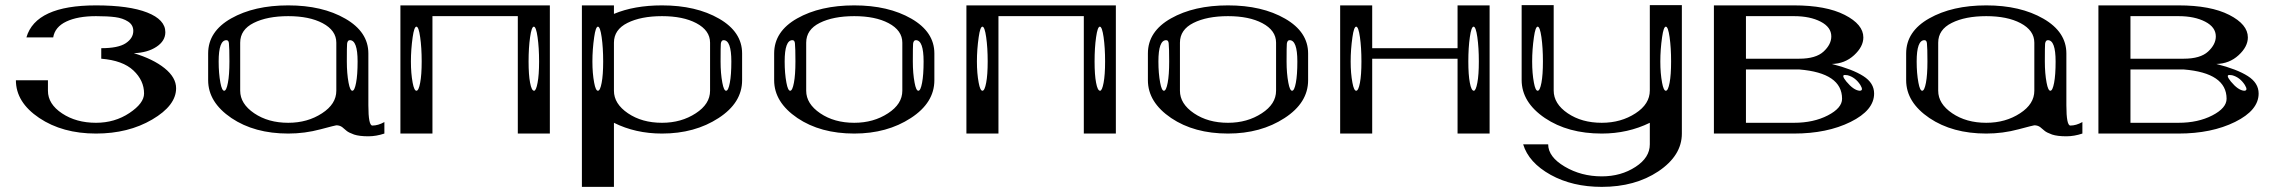

<svg xmlns="http://www.w3.org/2000/svg" viewBox="-20 -521 8914 749"><path d="M354.5 -500Q483.4 -500 554.2 -472.2Q625 -444.3 625 -395.5Q625 -361.3 590.3 -338.4Q555.7 -315.4 502 -313.5Q577.1 -291 622.1 -254.9Q667 -218.8 667 -176.8Q667 -109.4 573.7 -54.7Q480.5 0 354.5 0Q223.6 0 132.8 -61Q42 -122.1 42 -208H167V-167Q167 -115.2 222.2 -78.6Q277.3 -42 354.5 -42Q427.7 -42 484.9 -80.1Q542 -118.2 542 -156.2Q542 -207 500.5 -246.1Q459 -285.2 375 -292V-333Q441.4 -333 470.7 -352.5Q500 -372.1 500 -400.4Q500 -423.8 479.5 -437Q459 -450.2 429.7 -454.1Q400.4 -458 354.5 -458Q283.2 -458 238.8 -437Q194.3 -416 187.5 -375H83Q119.1 -500 354.5 -500Z M1375 -281.2Q1375 -364.3 1344.7 -364.3Q1335.9 -364.3 1334 -350.6Q1333 -341.8 1333 -281.2Q1333 -234.4 1339.8 -198.2Q1345.7 -167 1354.5 -167Q1363.3 -167 1369.1 -198.2Q1375 -228.5 1375 -281.2ZM873 -351.6Q872.1 -364.3 863.3 -364.3Q833 -364.3 833 -281.2Q833 -234.4 839.8 -198.2Q845.7 -167 854.5 -167Q863.3 -167 869.1 -198.2Q875 -228.5 875 -281.2Q875 -334 873 -351.6ZM1292 -167V-354.5Q1292 -402.3 1238.3 -430.7Q1186.5 -458 1104.5 -458Q1022.5 -458 969.7 -431.6Q917 -405.3 917 -354.5V-167Q917 -116.2 971.7 -79.1Q1026.4 -42 1104.5 -42Q1179.7 -42 1236.3 -79.1Q1292 -115.2 1292 -167ZM792 -208V-312.5Q792 -398.4 881.8 -449.2Q971.7 -500 1104.5 -500Q1237.3 -500 1327.1 -448.2Q1417 -396.5 1417 -312.5V-110.4Q1417 -31.2 1432.6 -31.2Q1455.1 -31.2 1479.5 -44.9V0Q1447.3 10.7 1417 10.7Q1381.8 10.7 1361.3 3.9Q1339.8 -3.9 1332 -10.7Q1324.2 -17.6 1314.5 -25.4Q1304.7 -32.2 1292 -32.2Q1289.1 -32.2 1230.5 -16.6Q1168.9 0 1104.5 0Q972.7 0 882.8 -60.5Q792 -122.1 792 -208Z M2083 -281.2Q2083 -335 2077.1 -376Q2071.3 -417 2062.5 -417Q2053.7 -417 2047.9 -376Q2042 -335 2042 -281.2Q2042 -228.5 2047.9 -198.2Q2053.7 -167 2063.5 -167Q2071.3 -167 2077.1 -198.2Q2083 -228.5 2083 -281.2ZM1625 -281.2Q1625 -335 1619.1 -376Q1613.3 -417 1604.5 -417Q1595.7 -417 1589.8 -376Q1583 -328.1 1583 -281.2Q1583 -234.4 1589.8 -198.2Q1595.7 -167 1604.5 -167Q1613.3 -167 1619.1 -198.2Q1625 -228.5 1625 -281.2ZM2125 -500V0H2000V-458H1667V0H1542V-500Z M2333 -281.2Q2333 -335 2327.1 -376Q2321.3 -417 2312.5 -417Q2303.7 -417 2297.9 -376Q2291 -328.1 2291 -281.2Q2291 -234.4 2297.9 -198.2Q2303.7 -167 2312.5 -167Q2321.3 -167 2327.1 -198.2Q2333 -228.5 2333 -281.2ZM2833 -281.2Q2833 -364.3 2802.7 -364.3Q2793.9 -364.3 2792 -350.6Q2791 -341.8 2791 -281.2Q2791 -234.4 2797.9 -198.2Q2803.7 -167 2812.5 -167Q2821.3 -167 2827.1 -198.2Q2833 -228.5 2833 -281.2ZM2375 -500V-466.8Q2454.1 -500 2562.5 -500Q2695.3 -500 2785.2 -448.2Q2875 -396.5 2875 -312.5V-208Q2875 -120.1 2783.2 -60.5Q2690.4 0 2562.5 0Q2459 0 2375 -42V208H2250V-500ZM2750 -167V-354.5Q2750 -402.3 2696.3 -430.7Q2644.5 -458 2562.5 -458Q2480.5 -458 2427.7 -431.6Q2375 -405.3 2375 -354.5V-167Q2375 -116.2 2429.7 -79.1Q2484.4 -42 2562.5 -42Q2637.7 -42 2694.3 -79.1Q2750 -115.2 2750 -167Z M3583 -281.2Q3583 -364.3 3552.7 -364.3Q3543.9 -364.3 3542 -350.6Q3541 -341.8 3541 -281.2Q3541 -234.4 3547.9 -198.2Q3553.7 -167 3562.5 -167Q3571.3 -167 3577.1 -198.2Q3583 -228.5 3583 -281.2ZM3081.1 -351.6Q3080.1 -364.3 3071.3 -364.3Q3041 -364.3 3041 -281.2Q3041 -234.4 3047.9 -198.2Q3053.7 -167 3062.5 -167Q3071.3 -167 3077.1 -198.2Q3083 -228.5 3083 -281.2Q3083 -334 3081.1 -351.6ZM3500 -167V-354.5Q3500 -402.3 3446.3 -430.7Q3394.5 -458 3312.5 -458Q3230.5 -458 3177.7 -431.6Q3125 -405.3 3125 -354.5V-167Q3125 -116.2 3179.7 -79.1Q3234.4 -42 3312.5 -42Q3387.7 -42 3444.3 -79.1Q3500 -115.2 3500 -167ZM3625 -208Q3625 -120.1 3533.2 -60.5Q3440.4 0 3312.5 0Q3180.7 0 3090.8 -60.5Q3000 -122.1 3000 -208V-312.5Q3000 -398.4 3089.8 -449.2Q3179.7 -500 3312.5 -500Q3445.3 -500 3535.2 -448.2Q3625 -396.5 3625 -312.5Z M4291 -281.2Q4291 -335 4285.2 -376Q4279.3 -417 4270.5 -417Q4261.7 -417 4255.9 -376Q4250 -335 4250 -281.2Q4250 -228.5 4255.9 -198.2Q4261.7 -167 4271.5 -167Q4279.3 -167 4285.2 -198.2Q4291 -228.5 4291 -281.2ZM3833 -281.2Q3833 -335 3827.1 -376Q3821.3 -417 3812.5 -417Q3803.7 -417 3797.9 -376Q3791 -328.1 3791 -281.2Q3791 -234.4 3797.9 -198.2Q3803.7 -167 3812.5 -167Q3821.3 -167 3827.1 -198.2Q3833 -228.5 3833 -281.2ZM4333 -500V0H4208V-458H3875V0H3750V-500Z M5041 -281.2Q5041 -364.3 5010.7 -364.3Q5002 -364.3 5000 -350.6Q4999 -341.8 4999 -281.2Q4999 -234.4 5005.9 -198.2Q5011.7 -167 5020.5 -167Q5029.3 -167 5035.2 -198.2Q5041 -228.5 5041 -281.2ZM4539.1 -351.6Q4538.1 -364.3 4529.3 -364.3Q4499 -364.3 4499 -281.2Q4499 -234.4 4505.9 -198.2Q4511.7 -167 4520.5 -167Q4529.3 -167 4535.2 -198.2Q4541 -228.5 4541 -281.2Q4541 -334 4539.1 -351.6ZM4958 -167V-354.5Q4958 -402.3 4904.3 -430.7Q4852.5 -458 4770.5 -458Q4688.5 -458 4635.7 -431.6Q4583 -405.3 4583 -354.5V-167Q4583 -116.2 4637.7 -79.1Q4692.4 -42 4770.5 -42Q4845.7 -42 4902.3 -79.1Q4958 -115.2 4958 -167ZM5083 -208Q5083 -120.1 4991.2 -60.5Q4898.4 0 4770.5 0Q4638.7 0 4548.8 -60.5Q4458 -122.1 4458 -208V-312.5Q4458 -398.4 4547.9 -449.2Q4637.7 -500 4770.5 -500Q4903.3 -500 4993.2 -448.2Q5083 -396.5 5083 -312.5Z M5749 -281.2Q5749 -335 5743.2 -376Q5737.3 -417 5728.5 -417Q5719.7 -417 5713.9 -376Q5708 -335 5708 -281.2Q5708 -228.5 5713.9 -198.2Q5719.7 -167 5729.5 -167Q5737.3 -167 5743.2 -198.2Q5749 -228.5 5749 -281.2ZM5291 -281.2Q5291 -335 5285.2 -376Q5279.3 -417 5270.5 -417Q5261.7 -417 5255.9 -376Q5249 -328.1 5249 -281.2Q5249 -234.4 5255.9 -198.2Q5261.7 -167 5270.5 -167Q5279.3 -167 5285.2 -198.2Q5291 -228.5 5291 -281.2ZM5791 -500V0H5666V-292H5333V0H5208V-500H5333V-333H5666V-500Z M6499 -281.2Q6499 -335 6493.2 -376Q6487.3 -417 6478.5 -417Q6469.7 -417 6463.9 -376Q6457 -328.1 6457 -281.2Q6457 -234.4 6463.9 -198.2Q6469.7 -167 6478.5 -167Q6487.3 -167 6493.2 -198.2Q6499 -228.5 6499 -281.2ZM5999 -281.2Q5999 -335 5993.2 -376Q5987.3 -417 5978.5 -417Q5969.7 -417 5963.9 -376Q5957 -328.1 5957 -281.2Q5957 -234.4 5963.9 -198.2Q5969.7 -167 5978.5 -167Q5987.3 -167 5993.2 -198.2Q5999 -228.5 5999 -281.2ZM6541 -501V0Q6541 85.9 6449.2 147.5Q6358.4 208 6228.5 208Q6114.3 208 6029.3 161.1Q5943.4 113.3 5921.9 42H6019.5Q6019.5 90.8 6084 128.9Q6148.4 167 6228.5 167Q6303.7 167 6360.4 129.9Q6416 93.8 6416 42V-42Q6330.1 0 6228.5 0Q6096.7 0 6006.8 -60.5Q5916 -122.1 5916 -209V-501H6041V-168Q6041 -116.2 6095.7 -79.1Q6150.4 -42 6228.5 -42Q6303.7 -42 6360.4 -79.1Q6416 -115.2 6416 -168V-501Z M7234.4 -167Q7251 -167 7237.3 -189.5Q7217.8 -219.7 7187.5 -227.5Q7181.6 -228.5 7176.8 -228.5Q7162.1 -228.5 7182.6 -203.1Q7210.9 -168.9 7234.4 -167ZM6791 -42H6978.5Q7054.7 -42 7110.4 -70.8Q7166 -99.6 7166 -135.7Q7166 -236.3 6999 -250H6791ZM6666 -500H6978.5Q7103.5 -500 7176.3 -462.9Q7249 -425.8 7249 -375Q7249 -338.9 7212.9 -305.7Q7176.8 -272.5 7126 -271.5Q7207 -251 7249 -224.1Q7291 -197.3 7291 -156.2Q7291 -90.8 7199.2 -45.4Q7107.4 0 6978.5 0H6666ZM6791 -292H6999Q7063.5 -292 7093.8 -319.8Q7124 -347.7 7124 -378.9Q7124 -415 7082.5 -436.5Q7041 -458 6978.5 -458H6791Z M7999 -281.2Q7999 -364.3 7968.8 -364.3Q7960 -364.3 7958 -350.6Q7957 -341.8 7957 -281.2Q7957 -234.4 7963.9 -198.2Q7969.7 -167 7978.5 -167Q7987.3 -167 7993.2 -198.2Q7999 -228.5 7999 -281.2ZM7497.1 -351.6Q7496.1 -364.3 7487.3 -364.3Q7457 -364.3 7457 -281.2Q7457 -234.4 7463.9 -198.2Q7469.7 -167 7478.5 -167Q7487.3 -167 7493.2 -198.2Q7499 -228.5 7499 -281.2Q7499 -334 7497.1 -351.6ZM7916 -167V-354.5Q7916 -402.3 7862.3 -430.7Q7810.5 -458 7728.5 -458Q7646.5 -458 7593.8 -431.6Q7541 -405.3 7541 -354.5V-167Q7541 -116.2 7595.7 -79.1Q7650.4 -42 7728.5 -42Q7803.7 -42 7860.4 -79.1Q7916 -115.2 7916 -167ZM7416 -208V-312.5Q7416 -398.4 7505.9 -449.2Q7595.7 -500 7728.5 -500Q7861.3 -500 7951.2 -448.2Q8041 -396.5 8041 -312.5V-110.4Q8041 -31.2 8056.6 -31.2Q8079.1 -31.2 8103.5 -44.9V0Q8071.3 10.7 8041 10.7Q8005.9 10.7 7985.4 3.9Q7963.9 -3.9 7956.1 -10.7Q7948.2 -17.6 7938.5 -25.4Q7928.7 -32.2 7916 -32.2Q7913.1 -32.2 7854.5 -16.6Q7793 0 7728.5 0Q7596.7 0 7506.8 -60.5Q7416 -122.1 7416 -208Z M8734.4 -167Q8751 -167 8737.3 -189.5Q8717.8 -219.7 8687.5 -227.5Q8681.6 -228.5 8676.8 -228.5Q8662.1 -228.5 8682.6 -203.1Q8710.9 -168.9 8734.4 -167ZM8291 -42H8478.5Q8554.7 -42 8610.4 -70.8Q8666 -99.6 8666 -135.7Q8666 -236.3 8499 -250H8291ZM8166 -500H8478.5Q8603.5 -500 8676.3 -462.9Q8749 -425.8 8749 -375Q8749 -338.9 8712.9 -305.7Q8676.8 -272.5 8626 -271.5Q8707 -251 8749 -224.1Q8791 -197.3 8791 -156.2Q8791 -90.8 8699.2 -45.4Q8607.4 0 8478.5 0H8166ZM8291 -292H8499Q8563.5 -292 8593.8 -319.8Q8624 -347.7 8624 -378.9Q8624 -415 8582.5 -436.5Q8541 -458 8478.5 -458H8291Z"/></svg>

Font: okolaksMetalik
Style: bold
Weight: 700
Width: 7
Version: Version 0.6